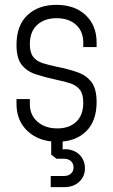

<svg xmlns="http://www.w3.org/2000/svg" viewBox="-20 -572 466 791"><path d="M217 12Q141.5 12 94.8 -30.8Q48 -73.5 48 -144V-164H103V-143Q103 -98 134.5 -70.5Q166 -43 216.5 -43Q265 -43 294 -70.2Q323 -97.5 323 -149Q323 -184 309.5 -201.8Q296 -219.5 271.5 -228Q247 -236.5 214 -243Q165.5 -253.5 128 -265.8Q90.5 -278 69.2 -305.2Q48 -332.5 48 -387Q48 -467.5 93.2 -509.8Q138.5 -552 212 -552Q288 -552 333 -509.5Q378 -467 378 -397V-378H323V-397Q323 -443 293 -470Q263 -497 212.5 -497Q163.5 -497 133.2 -469.5Q103 -442 103 -390Q103 -355.5 116.8 -337.8Q130.5 -320 155.5 -312Q180.5 -304 214 -297Q262 -287.5 299 -274.5Q336 -261.5 357 -233.8Q378 -206 378 -151.5Q378 -72.5 334 -30.2Q290 12 217 12ZM189 199V153H244Q261.5 153 272.2 143.2Q283 133.5 283 118Q283 102 272.2 92Q261.5 82 244 82H213L191 65V-17H238V55L203 52Q242 38 270.5 45.2Q299 52.5 314.5 73.2Q330 94 330 121Q330 154.5 306.5 176.8Q283 199 244 199Z"/></svg>

Font: Mohave Light Light
Style: Regular
Weight: 300
Version: Version 2.003